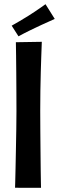

<svg xmlns="http://www.w3.org/2000/svg" viewBox="-20 -904 283 924"><path d="M56.4 -700.8 181.2 -702.8Q181.2 -702.8 180.5 -683.6Q179.8 -664.4 178.6 -631.6Q177.4 -598.8 176.2 -556.1Q175 -513.4 174.3 -465.9Q173.6 -418.4 173.6 -370.8Q173.6 -323.2 174.1 -271.7Q174.6 -220.2 175 -172Q175.4 -123.8 175.9 -84.8Q176.4 -45.8 176.9 -23Q177.4 -0.2 177.4 -0.2L52.4 -0.4Q52.4 -0.4 53.2 -26Q54 -51.6 54.8 -93.1Q55.6 -134.6 56.6 -183.7Q57.6 -232.8 58.4 -281.6Q59.2 -330.4 59.2 -368.8Q59.2 -409.6 58.9 -457.2Q58.6 -504.8 58.3 -551.8Q58 -598.8 57.4 -638.2Q56.8 -677.6 56.4 -700.8ZM69 -729.2 36.2 -780.4Q55 -791.2 75.3 -802.9Q95.6 -814.6 116.4 -827.8Q130.6 -837 144.5 -846.1Q158.4 -855.2 172.3 -864.9Q186.2 -874.6 199 -883.8L243.4 -813Q227.6 -805.8 211.9 -798.7Q196.2 -791.6 181.1 -784.8Q166 -778 151.4 -770.8Q137.4 -764.2 123.3 -757.3Q109.2 -750.4 95.8 -743.5Q82.4 -736.6 69 -729.2Z"/></svg>

Font: Truculenta
Style: Regular
Weight: 400
Designer: Ivan Castro, Eva Sanz & Omnibus-Type Team
Foundry: Omnibus-Type
Version: Version 1.002